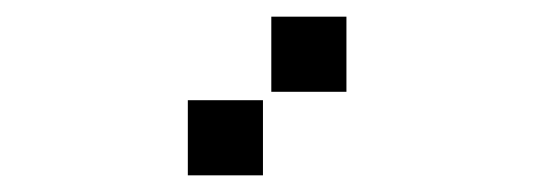

<svg xmlns="http://www.w3.org/2000/svg" viewBox="-20 -815 640 230"><path d="M306 -795Q305 -795 305 -795Q305 -795 305 -794V-706Q305 -705 305 -705Q305 -705 306 -705H394Q395 -705 395 -705Q395 -705 395 -706V-794Q395 -795 395 -795Q395 -795 394 -795ZM206 -695Q205 -695 205 -695Q205 -695 205 -694V-606Q205 -605 205 -605Q205 -605 206 -605H294Q295 -605 295 -605Q295 -605 295 -606V-694Q295 -695 295 -695Q295 -695 294 -695Z"/></svg>

Font: Doto Black
Style: Regular
Weight: 900
Monospace: yes
Version: Version 1.000